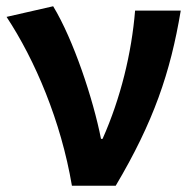

<svg xmlns="http://www.w3.org/2000/svg" viewBox="-20 -594 618 614"><path d="M210 0H350C471 -204 525 -362 558 -560H412C401 -425 366 -280 308 -150H303C278 -277 215 -467 150 -574L1 -540C92 -402 175 -207 210 0Z"/></svg>

Font: Noto Sans CJK KR Bold
Style: Regular
Weight: 700
Designer: Ryoko NISHIZUKA (kana & ideographs); Paul D. Hunt (Latin, Greek & Cyrillic); Wenlong ZHANG (bopomofo); Sandoll Communica
Foundry: Adobe Systems Incorporated
Version: Version 1.004;PS 1.004;hotconv 1.0.82;makeotf.lib2.5.63406